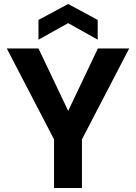

<svg xmlns="http://www.w3.org/2000/svg" viewBox="-20 -943 682 963"><path d="M251 0V-244L14 -700H173L322 -387L471 -700H628L391 -244V0ZM173 -744V-843L322 -923L470 -843V-744L322 -827Z"/></svg>

Font: Host Grotesk Black
Style: Regular
Weight: 900
Designer: Doğukan Karapınar based on Poppins by Indian Type Foundry, Jonny Pinhorn
Foundry: Element Type
Version: Version 1.000; ttfautohint (v1.8.4.7-5d5b);gftools[0.9.33]